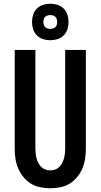

<svg xmlns="http://www.w3.org/2000/svg" viewBox="-20 -1003 540 1031"><path d="M250 8Q223 8 196 2.5Q169 -3 146 -17Q123 -31 105.5 -52.5Q88 -74 77.5 -99Q67 -124 63 -151Q59 -178 59 -205V-735H170V-205Q170 -192 171.5 -178.5Q173 -165 176.5 -152.5Q180 -140 186 -128Q192 -116 201.5 -106.5Q211 -97 224 -92.5Q237 -88 250 -88Q263 -88 276 -92.5Q289 -97 298.5 -106.5Q308 -116 314 -128Q320 -140 323.5 -152.5Q327 -165 328.5 -178.5Q330 -192 330 -205V-735H441V-205Q441 -178 437 -151Q433 -124 422.5 -99Q412 -74 394.5 -52.5Q377 -31 354 -17Q331 -3 304 2.5Q277 8 250 8ZM250 -787Q230 -787 211 -793Q192 -799 178 -813Q164 -827 158 -846Q152 -865 152 -885Q152 -905 158 -924Q164 -943 178 -957Q192 -971 211 -977Q230 -983 250 -983Q270 -983 289 -977Q308 -971 322 -957Q336 -943 342 -924Q348 -905 348 -885Q348 -865 342 -846Q336 -827 322 -813Q308 -799 289 -793Q270 -787 250 -787ZM250 -848Q257 -848 264.5 -850Q272 -852 277.5 -857.5Q283 -863 285 -870.5Q287 -878 287 -885Q287 -892 285 -899.5Q283 -907 277.5 -912.5Q272 -918 264.5 -920Q257 -922 250 -922Q243 -922 235.5 -920Q228 -918 222.5 -912.5Q217 -907 215 -899.5Q213 -892 213 -885Q213 -878 215 -870.5Q217 -863 222.5 -857.5Q228 -852 235.5 -850Q243 -848 250 -848Z"/></svg>

Font: Iosevka SS08 Regular
Style: Bold
Weight: 700
Monospace: yes
Designer: Belleve Invis
Foundry: Belleve Invis
Version: Version 16.3.4; ttfautohint (v1.8.4)